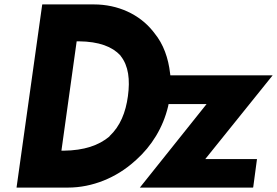

<svg xmlns="http://www.w3.org/2000/svg" viewBox="-20 -852 1254 869"><path d="M55 -4V-3H288C398 -3 507 -48 589 -122L597 -129C666 -191 718 -274 741 -371L743 -381H915L613 -3H1124L1126 -4L1143 -131V-132H909L1214 -511H751L750 -519C742 -589 720 -652 679 -702L672 -711C611 -787 514 -832 405 -832H172L171 -831ZM475 -234C427 -194 361 -171 268 -170H258L327 -665H337C428 -664 488 -641 525 -601L526 -599C562 -554 569 -491 559 -417C549 -343 524 -281 476 -236ZM672 -708Z"/></svg>

Font: Hussar Woodtype
Style: SeBdObl
Weight: 900
Foundry: Cannot Into Space Fonts
Version: Version 1.07